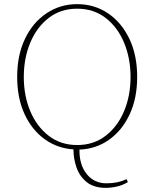

<svg xmlns="http://www.w3.org/2000/svg" viewBox="-20 -710 746 928"><path d="M353 -9Q433 -9 491 -54Q549 -99 580 -173.5Q611 -248 611 -338Q611 -428 580 -503Q549 -578 491 -623Q433 -668 353 -668Q273 -668 215 -623Q157 -578 126 -503Q95 -428 95 -338Q95 -248 126 -173.5Q157 -99 215 -54Q273 -9 353 -9ZM492 198Q434 198 399.5 170.5Q365 143 350 100Q335 57 335 12Q257 7 195.5 -37.5Q134 -82 98.5 -159Q63 -236 63 -338Q63 -444 101 -523Q139 -602 205 -646Q271 -690 353 -690Q436 -690 501.5 -646Q567 -602 605 -523Q643 -444 643 -338Q643 -235 606.5 -157Q570 -79 507 -34.5Q444 10 364 13Q363 86 399 131Q435 176 494 176Q523 176 546.5 171Q570 166 592 156L598 170Q574 185 545.5 191.5Q517 198 492 198Z"/></svg>

Font: Source Serif Pro ExtraLight
Style: Regular
Weight: 200
Designer: Frank Grießhammer
Foundry: Adobe Systems Incorporated
Version: Version 3.001;hotconv 1.0.111;makeotfexe 2.5.65597